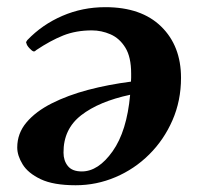

<svg xmlns="http://www.w3.org/2000/svg" viewBox="-20 -519 576 549"><path d="M29.3 -97.2Q29.3 -137.7 55.7 -168.9Q82 -200.2 127.9 -223.4Q173.8 -246.6 231.9 -262Q290 -277.3 354.5 -285.6Q355 -291 355 -296.9Q355 -302.7 355 -308.6Q355 -356 338.4 -382.8Q321.8 -409.7 295.9 -420.9Q270 -432.1 242.7 -432.1Q197.3 -432.1 160.6 -417.5Q124 -402.8 84 -376Q82 -374 80.1 -372.8Q78.1 -371.6 75.7 -372.1Q71.8 -373 64.2 -381.1Q56.6 -389.2 55.7 -395Q55.2 -395.5 54.9 -396.2Q54.7 -397 54.7 -397.5Q54.7 -399.4 56.2 -401.4Q57.6 -403.3 58.1 -404.3Q100.6 -448.7 158.2 -473.6Q215.8 -498.5 281.2 -498.5Q384.3 -498.5 440.9 -443.1Q497.6 -387.7 497.6 -296.4Q497.6 -231 473.1 -175Q448.7 -119.1 406.7 -77.4Q364.7 -35.6 310.3 -12.5Q255.9 10.7 196.3 10.7Q132.8 10.7 96.4 -6.6Q60.1 -23.9 44.7 -49.1Q29.3 -74.2 29.3 -97.2ZM213.9 -28.8Q261.2 -28.8 302 -86.4Q342.8 -144 352.1 -248Q263.2 -229 212.2 -189.5Q161.1 -149.9 161.6 -82.5Q161.6 -59.6 174.1 -44.2Q186.5 -28.8 213.9 -28.8Z"/></svg>

Font: Gelasio SemiBold
Style: Italic
Weight: 600
Italic angle: -8.5°
Designer: Eben Sorkin
Foundry: Eben Sorkin
Version: Version 1.008